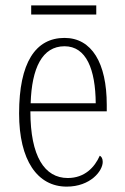

<svg xmlns="http://www.w3.org/2000/svg" viewBox="-20 -684 463 714"><path d="M96 -630H338V-664H96ZM228 10C316 10 362 -48 362 -82C362 -95 357 -102 351 -105C332 -62 295 -22 232 -22C146 -22 93 -102 93 -270H377V-294C377 -450 321 -543 220 -543C112 -543 51 -451 51 -262C51 -88 119 10 228 10ZM336 -300H94C98 -431 137 -512 220 -512C301 -512 335 -426 336 -300Z"/></svg>

Font: Noto Serif Devanagari Condensed ExtraLight
Style: Regular
Weight: 200
Width: 3
Designer: Universal Thirst, Indian Type Foundry and the Monotype Design Team
Foundry: Monotype Imaging Inc.
Version: Version 2.004